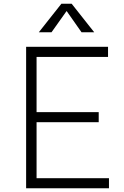

<svg xmlns="http://www.w3.org/2000/svg" viewBox="-20 -1009 664 1029"><path d="M120 0ZM564 -54V0H120V-758H559V-704H176V-408H509V-354H176V-54ZM417 -836 337 -950 256 -836H188L309 -989H364L485 -836Z"/></svg>

Font: Biryani UltraLight
Style: Regular
Weight: 250
Designer: Dan Reynolds and Mathieu Réguer
Foundry: Dan Reynolds and Mathieu Réguer
Version: Version 1.003; ttfautohint (v1.1) -l 5 -r 5 -G 72 -x 0 -D la